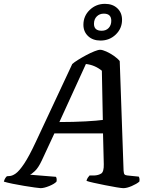

<svg xmlns="http://www.w3.org/2000/svg" viewBox="-58 -979 792 999"><path d="M153 0Q147 0 122.5 -3.5Q98 -7 67 -12Q36 -17 7 -23Q-22 -29 -38 -34Q-35 -45 -30.5 -52Q-26 -59 -22 -62L-10 -63Q5 -63 23.5 -76Q42 -89 67.5 -127Q93 -165 128 -240L318 -646Q328 -655 348 -667.5Q368 -680 390.5 -692Q413 -704 433 -712Q453 -720 463 -720Q475 -720 495 -711Q515 -702 534.5 -688.5Q554 -675 565 -661L585 -91Q586 -76 590 -71.5Q594 -67 605 -66L664 -60Q666 -57 667.5 -50.5Q669 -44 667 -34Q653 -22 627.5 -11Q602 0 584 0Q575 0 548 -4.5Q521 -9 488.5 -15.5Q456 -22 429 -28Q402 -34 392 -38Q394 -47 399 -54.5Q404 -62 408 -66H433Q454 -67 468.5 -76Q483 -85 482 -125L478 -285H225L159 -143Q141 -105 123 -88.5Q105 -72 98 -70L233 -59Q239 -50 236 -34Q225 -22 198 -11Q171 0 153 0ZM251 -344Q325 -344 387.5 -347.5Q450 -351 477 -355L472 -611Q435 -641 389 -646ZM465 -768Q425 -768 400.5 -791Q376 -814 376 -850Q376 -896 409 -927.5Q442 -959 488 -959Q528 -959 552.5 -936Q577 -913 577 -876Q577 -831 544.5 -799.5Q512 -768 465 -768ZM471 -819Q494 -819 507.5 -833.5Q521 -848 521 -871Q521 -908 482 -908Q460 -908 445.5 -893.5Q431 -879 431 -855Q431 -819 471 -819Z"/></svg>

Font: Texturina 72pt 72pt SemiBold
Style: Italic
Weight: 600
Italic angle: -11°
Designer: Guillermo Torres Carreño
Foundry: Omnibus-Type
Version: Version 1.002; ttfautohint (v1.8.3)